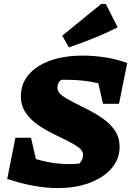

<svg xmlns="http://www.w3.org/2000/svg" viewBox="-20 -952 672 984"><path d="M508 -420 484 -525Q411 -543 324 -543Q308 -543 294 -543Q274 -527 274 -503Q274 -481 297 -463.5Q320 -446 356 -428Q392 -410 433 -389Q474 -368 510.5 -342Q547 -316 570 -281Q593 -246 593 -199Q593 -137 552 -89.5Q511 -42 439.5 -15Q368 12 274 12Q218 12 151.5 0Q85 -12 17 -35L59 -246H139L164 -137Q249 -111 337 -111Q362 -111 387 -114Q406 -135 406 -158Q406 -179 382.5 -196.5Q359 -214 323 -231.5Q287 -249 246 -269.5Q205 -290 169 -316Q133 -342 110 -377Q87 -412 87 -459Q87 -522 126 -568.5Q165 -615 236.5 -641Q308 -667 404 -667Q464 -667 522.5 -657.5Q581 -648 632 -629L590 -420ZM333 -709 299 -769 499 -932H522L583 -812Q522 -781 459.5 -756Q397 -731 333 -709Z"/></svg>

Font: Piazzolla ExtraBold
Style: Italic
Weight: 800
Italic angle: -11.3°
Designer: Juan Pablo del Peral
Foundry: Huerta Tipografica
Version: Version 1.330